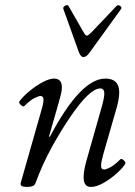

<svg xmlns="http://www.w3.org/2000/svg" viewBox="-20 -727 535 760"><path d="M86 13Q58 13 62 -3L148 -305Q153 -324 152 -335.5Q151 -347 140 -347Q133 -347 116 -338.5Q99 -330 76 -307Q72 -303 62.5 -311.5Q53 -320 57 -326Q70 -344 95 -365Q120 -386 147.5 -401Q175 -416 194 -416Q225 -416 225 -381Q225 -369 221 -353Q217 -337 211 -316L174 -187L177 -185Q299 -416 397 -416Q452 -416 452 -361Q452 -348 448.5 -328.5Q445 -309 435 -277L389 -117Q380 -85 380 -70.5Q380 -56 392 -56Q400 -56 417 -65Q434 -74 456 -96Q461 -101 470.5 -92Q480 -83 475 -77Q463 -59 439 -38Q415 -17 388 -2Q361 13 340 13Q311 13 311 -25Q311 -37 313.5 -53Q316 -69 322 -90L377 -284Q385 -310 389 -329Q393 -348 393 -356Q393 -377 377 -377Q335 -377 258 -264Q220 -208 184 -142.5Q148 -77 120 -1Q115 13 86 13ZM310 -501Q300 -501 292 -521L231 -691Q228 -699 238 -704.5Q248 -710 252 -702L311 -599Q318 -586 324 -586Q329 -586 340 -597L442 -704Q447 -709 455.5 -703.5Q464 -698 459 -691L334 -518Q322 -501 310 -501Z"/></svg>

Font: Junicode
Style: Italic
Weight: 400
Italic angle: -11°
Designer: Peter S. Baker
Version: Version 2.100; ttfautohint (v1.8.4)